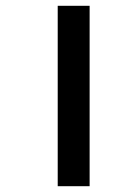

<svg xmlns="http://www.w3.org/2000/svg" viewBox="-20 -642 421 662"><path d="M179 -622H289V0H179Z"/></svg>

Font: Noto Sans SemiCondensed SemiBold
Style: Regular
Weight: 600
Width: 4
Designer: Monotype Design Team
Foundry: Monotype Imaging Inc.
Version: Version 2.013; ttfautohint (v1.8.4.7-5d5b)